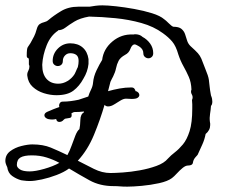

<svg xmlns="http://www.w3.org/2000/svg" viewBox="-75 -641 840 718"><path d="M401 57Q384 57 374 56Q364 55 350 55Q299 55 260 33.5Q221 12 183 -11L182 -10Q164 3 136.5 13.5Q109 24 81.5 30Q54 36 36 36Q31 36 24.5 35.5Q18 35 11 34L4 33Q-14 28 -29.5 17Q-45 6 -48 -16Q-55 -30 -55 -39Q-55 -62 -37 -75.5Q-19 -89 5 -95Q29 -101 46 -101Q86 -101 115 -89Q144 -77 177 -61Q186 -77 193 -97Q200 -117 207 -134.5Q214 -152 222 -158Q225 -171 225.5 -192.5Q226 -214 239 -221V-224Q230 -223 221 -222.5Q212 -222 203 -222Q200 -222 192 -217Q193 -214 193 -210Q193 -201 185.5 -200Q178 -199 168 -197Q165 -195 163 -193Q161 -191 159 -189Q154 -185 147 -185Q137 -185 135 -196Q131 -195 127.5 -194.5Q124 -194 120 -194Q116 -194 112.5 -194.5Q109 -195 104 -196Q91 -201 91 -210Q91 -218 102 -223Q113 -228 124.5 -232.5Q136 -237 147 -241Q146 -243 146 -247Q146 -252 149.5 -256.5Q153 -261 160 -261Q175 -261 190 -263Q205 -265 219 -268L255 -280Q259 -293 265.5 -306Q272 -319 273 -332Q275 -355 286 -378Q297 -401 307 -417Q312 -458 345.5 -486Q379 -514 422 -512H425L429 -513Q448 -513 458 -503Q475 -494 486.5 -478Q498 -462 498 -442Q498 -433 492.5 -428Q487 -423 480 -423Q473 -423 467 -428Q461 -433 461 -442Q461 -457 446 -467L439 -471L437 -472Q433 -475 427 -475Q418 -473 412.5 -458Q407 -443 393 -436Q375 -426 368.5 -413.5Q362 -401 359 -386Q356 -371 348 -355Q346 -351 343 -345.5Q340 -340 338 -335L329 -300Q350 -306 372 -310Q394 -314 416 -314Q424 -314 427.5 -309.5Q431 -305 432 -300Q437 -300 441.5 -295.5Q446 -291 446 -285Q446 -280 440 -275.5Q434 -271 417 -271Q413 -271 408 -271.5Q403 -272 396 -272Q387 -272 375.5 -265Q364 -258 352 -250.5Q340 -243 329 -243Q321 -243 316 -249Q300 -194 276.5 -137Q253 -80 216 -40Q245 -25 276 -9.5Q307 6 338 6Q354 6 384 4Q414 2 447.5 -4Q481 -10 510 -20.5Q539 -31 553 -48Q564 -60 579 -71.5Q594 -83 609 -101Q624 -119 634 -150.5Q644 -182 644 -235Q644 -243 644 -251Q644 -259 643 -267Q648 -278 642.5 -287.5Q637 -297 641 -306Q640 -333 631 -353.5Q622 -374 611 -393.5Q600 -413 592 -437Q583 -469 569 -485.5Q555 -502 534 -517Q500 -542 453.5 -555Q407 -568 356.5 -573Q306 -578 258 -579Q224 -573 203.5 -560.5Q183 -548 170 -538Q157 -528 142 -528L143 -527Q114 -508 99.5 -471.5Q85 -435 83 -400V-397Q83 -364 99 -346Q115 -328 143 -328Q161 -328 177.5 -338Q194 -348 204 -364Q206 -369 208.5 -373.5Q211 -378 213 -384L216 -390Q219 -402 219 -413Q219 -429 210.5 -435.5Q202 -442 188 -442Q176 -442 168 -433.5Q160 -425 160 -413Q160 -404 154.5 -399Q149 -394 141 -394Q134 -394 128 -399Q122 -404 122 -413Q122 -440 141.5 -459.5Q161 -479 188 -479Q216 -479 234 -463.5Q252 -448 256 -420V-402Q253 -373 237 -347Q222 -319 199.5 -302Q177 -285 136 -285Q113 -285 89 -292.5Q65 -300 47.5 -316Q30 -332 27 -358Q26 -367 30.5 -375.5Q35 -384 35 -392Q35 -394 34.5 -396Q34 -398 33 -400V-416Q33 -424 29 -424.5Q25 -425 25 -433Q25 -460 29 -465Q33 -470 39 -480Q47 -494 52.5 -505Q58 -516 62 -531Q66 -546 73.5 -551Q81 -556 90 -558Q99 -560 106 -566Q126 -583 153.5 -599.5Q181 -616 218 -616H260Q271 -618 283 -619.5Q295 -621 308 -621Q327 -621 359 -617.5Q391 -614 427 -607.5Q463 -601 493.5 -591.5Q524 -582 539 -569Q545 -565 556 -554Q567 -543 573 -541Q594 -541 603.5 -533Q613 -525 617 -513.5Q621 -502 624.5 -490Q628 -478 637 -469Q657 -451 665 -442Q673 -433 678 -421.5Q683 -410 693 -383Q704 -357 706 -343Q708 -329 709 -317Q710 -305 714 -284Q717 -277 718 -271.5Q719 -266 719 -261Q719 -250 714 -245Q713 -230 710.5 -215Q708 -200 710 -185Q711 -182 711 -179Q711 -176 711 -173Q711 -154 694 -140Q690 -119 681.5 -100.5Q673 -82 664 -62L656 -53Q648 -44 646.5 -33Q645 -22 628 -22Q619 -22 608 -13Q597 -4 586.5 7.5Q576 19 568 25Q552 37 520 44Q488 51 455 54Q422 57 401 57ZM36 0Q57 0 90.5 -9.5Q124 -19 147 -32Q125 -44 99.5 -52Q74 -60 44 -60Q15 -60 1.5 -52Q-12 -44 -12 -24Q-12 -15 -0.5 -7.5Q11 0 36 0Z"/></svg>

Font: Are You Serious
Style: Regular
Weight: 400
Designer: Robert E. Leuschke
Foundry: Robert E. Leuschke
Version: Version 1.100